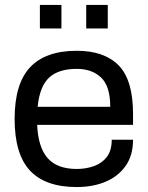

<svg xmlns="http://www.w3.org/2000/svg" viewBox="-20 -743 596 775"><path d="M290 12Q163 12 101 -54.5Q39 -121 39 -263Q39 -405 101.5 -471.5Q164 -538 290 -538Q401 -538 459 -479Q517 -420 517 -283V-239H130Q134 -148 172.5 -104.5Q211 -61 290 -61Q328 -61 360.5 -73Q393 -85 412 -110.5Q431 -136 431 -179H517Q517 -115 486.5 -72.5Q456 -30 405 -9Q354 12 290 12ZM132 -312H425Q425 -395 388 -430Q351 -465 290 -465Q216 -465 178 -429.5Q140 -394 132 -312ZM328 -628V-723H415V-628ZM141 -628V-723H228V-628Z"/></svg>

Font: Archivo VF Beta
Style: Regular
Weight: 400
Designer: Hector Gatti
Foundry: Omnibus-Type
Version: Version 1.002